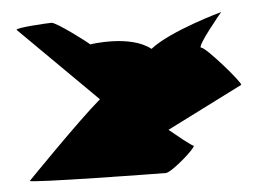

<svg xmlns="http://www.w3.org/2000/svg" viewBox="-44 -608 903 664"><g transform="rotate(-5 407.5 -276.0)"><path d="M35 -14C31 -6 489 0 506 0C526 0 616 -79 610 -86C610 -86 610 -80 528 -148L792 -281C797 -288 681 -421 666 -421C647 -421 745 -538 745 -538C745 -538 564 -488 494 -432C424 -488 284 -466 284 -466C278 -473 174 -552 157 -552C143 -552 31 -546 35 -538L301 -274C221 -206 35 -14 35 -14Z"/></g></svg>

Font: Ampere
Style: SuExt
Weight: 400
Version: Version 1